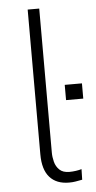

<svg xmlns="http://www.w3.org/2000/svg" viewBox="-52 -738 388 778"><g transform="rotate(-5 142.0 -348.5)"><path d="M197 8Q146 8 118.5 -23Q91 -54 91 -116V-705H138V-119Q138 -101 143 -81.5Q148 -62 162 -48.5Q176 -35 202 -35Q215 -35 229 -37Q243 -39 252 -42L251 1Q235 4 223.5 6Q212 8 197 8ZM214 -326V-388H284V-326Z"/></g></svg>

Font: Nunito Sans 7pt Condensed ExtraLight
Style: Regular
Weight: 250
Width: 3
Designer: Vernon Adams
Foundry: Vernon Adams
Version: Version 3.101;gftools[0.9.27]